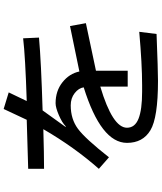

<svg xmlns="http://www.w3.org/2000/svg" viewBox="62 -887 876 1040"><g transform="rotate(-90 500.0 -367.0)"><path d="M894.5 -339.8 636.7 -285.2V-113.3H550.8V-261.7Q328.1 -195.3 328.1 -117.2Q328.1 -74.2 377 -54.7Q425.8 -35.2 523.4 -35.2H558.6Q671.9 -35.2 847.7 -50.8L835.9 43Q636.7 50.8 582 50.8Q382.8 50.8 314.5 9.8Q246.1 -31.2 246.1 -117.2Q246.1 -257.8 546.9 -351.6Q543 -378.9 515.6 -400.4Q488.3 -421.9 449.2 -421.9Q375 -421.9 322.3 -382.8Q269.5 -343.8 168 -214.8L105.5 -269.5Q222.7 -402.3 320.3 -570.3Q187.5 -566.4 105.5 -566.4V-652.3L371.1 -660.2L429.7 -785.2L519.5 -757.8L472.7 -660.2Q714.8 -668 812.5 -679.7L816.4 -593.8Q683.6 -582 421.9 -574.2L332 -449.2H335.9Q355.5 -468.8 396.5 -486.3Q437.5 -503.9 460.9 -503.9Q527.3 -503.9 574.2 -466.8Q621.1 -429.7 632.8 -375L878.9 -425.8Z"/></g></svg>

Font: WenQuanYi Micro Hei Mono
Style: Regular
Weight: 400
Foundry: Ascender Corporation
Version: Version 0.2.0-beta